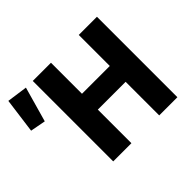

<svg xmlns="http://www.w3.org/2000/svg" viewBox="-159 -885 1100 1100"><g transform="rotate(-45 390.5 -335.0)"><path d="M195.7 0V-651.8H343.1V-400.5H568.3V-651.8H715.7V0H568.3V-272.1H343.1V0ZM80.7 -439.5 -12.5 -457 15.9 -670 140.9 -652.5Z"/></g></svg>

Font: Source Sans Variable
Style: Regular
Weight: 200
Designer: Paul D. Hunt
Foundry: Adobe Systems Incorporated
Version: Version 3.006;hotconv 1.0.111;makeotfexe 2.5.65597